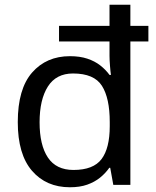

<svg xmlns="http://www.w3.org/2000/svg" viewBox="-20 -780 657 810"><path d="M275 10Q175 10 115 -59.5Q55 -129 55 -265Q55 -405 115.5 -474Q176 -543 275 -543Q317 -543 348.5 -532.5Q380 -522 403 -504Q426 -486 442 -464H448Q446 -477 444 -502.5Q442 -528 442 -544V-605H229V-671H442V-760H530V-671H606V-605H530V0H458L445 -72H441Q425 -49 402 -30.5Q379 -12 348 -1Q317 10 275 10ZM290 -63Q374 -63 408.5 -109Q443 -155 443 -248V-265Q443 -366 410 -418Q377 -470 288 -470Q217 -470 182 -415Q147 -360 147 -264Q147 -168 182 -115.5Q217 -63 290 -63Z"/></svg>

Font: Noto Sans Thai
Style: Regular
Weight: 400
Designer: Monotype Design Team
Foundry: Monotype Imaging Inc.
Version: Version 2.001